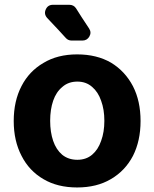

<svg xmlns="http://www.w3.org/2000/svg" viewBox="-20 -784 653 813"><path d="M301.8 -749Q322.3 -715.8 357.4 -663.1Q368.2 -646.5 358.4 -629.4Q348.6 -612.3 329.1 -612.3H283.2Q268.6 -612.3 258.8 -623Q235.4 -649.4 179.7 -708Q165 -724.6 173.8 -744.1Q182.6 -763.7 204.1 -763.7H273.4Q292 -763.7 301.8 -749ZM306.6 9.8Q223.6 9.8 164.1 -25.4Q103.5 -60.5 71.3 -124Q38.1 -187.5 38.1 -271.5Q38.1 -356.4 71.3 -419.9Q103.5 -482.4 164.1 -517.6Q223.6 -553.7 306.6 -553.7Q389.6 -553.7 450.2 -518.6Q509.8 -482.4 543 -418.9Q575.2 -356.4 575.2 -271.5Q575.2 -187.5 543 -124Q509.8 -60.5 449.2 -25.4Q389.6 9.8 306.6 9.8ZM307.6 -107.4Q344.7 -107.4 370.1 -128.9Q395.5 -150.4 408.2 -187.5Q421.9 -224.6 421.9 -272.5Q421.9 -320.3 408.2 -357.4Q395.5 -394.5 370.1 -416Q344.7 -438.5 307.6 -438.5Q269.5 -438.5 244.1 -416Q217.8 -394.5 205.1 -357.4Q192.4 -320.3 192.4 -272.5Q192.4 -224.6 205.1 -187.5Q217.8 -150.4 243.2 -128.9Q269.5 -107.4 307.6 -107.4Z"/></svg>

Font: DeepSea
Style: Bold
Weight: 700
Designer: Stem
Version: Version 3.019;git-0a5106e0b